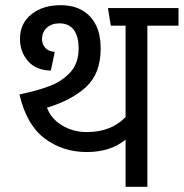

<svg xmlns="http://www.w3.org/2000/svg" viewBox="-20 -720 708 740"><path d="M668 -621H548V0H464V-182Q406 -134 314 -134Q222 -134 152 -186.5Q82 -239 55 -356Q127 -371 174 -389.5Q221 -408 252 -442.5Q283 -477 283 -533Q283 -581 264 -605.5Q245 -630 209 -630Q179 -630 160.5 -613Q142 -596 142 -569Q142 -549 154.5 -535.5Q167 -522 191 -520L176 -448Q119 -449 88 -484.5Q57 -520 57 -571Q57 -629 100.5 -664.5Q144 -700 214 -700Q286 -700 327 -656.5Q368 -613 368 -533Q368 -437 312.5 -385.5Q257 -334 161 -305Q177 -262 219.5 -236.5Q262 -211 314 -211Q409 -211 464 -269V-621H407L396 -689H668Z"/></svg>

Font: FiraGOUPP
Style: Medium
Weight: 400
Designer: bBox Type
Foundry: bBox Type GmbH
Version: Version 1.001